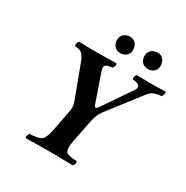

<svg xmlns="http://www.w3.org/2000/svg" viewBox="-185 -976 1093 1131"><g transform="rotate(30 361.5 -410.5)"><path d="M319.8 -766.1Q319.8 -803.7 352.5 -818.4Q364.3 -823.2 376 -823.2Q413.1 -823.2 427.2 -789.6Q431.6 -777.8 432.1 -766.1Q432.1 -728 398.4 -714.4Q387.2 -710.4 376 -710Q337.9 -710 324.2 -743.7Q319.8 -754.9 319.8 -766.1ZM506.8 -766.1Q506.8 -803.7 540.5 -818.4Q552.2 -823.2 564 -823.2Q600.6 -823.2 614.3 -789.6Q618.7 -777.8 619.1 -766.1Q619.1 -728 585.9 -714.4Q575.2 -710.4 564 -710Q526.4 -710 511.7 -742.7Q506.8 -754.4 506.8 -766.1ZM395 -122.1Q382.8 -58.6 401.4 -43.9Q416.5 -33.2 471.2 -30.8Q478 -22.5 468.3 -3.4Q465.8 0.5 463.9 2Q367.2 0 312 0Q237.3 0 144 2Q136.7 -6.8 146 -25.4Q148.4 -29.3 149.9 -30.8Q212.9 -33.2 230.5 -48.3Q250 -65.9 261.2 -122.1L287.1 -258.8Q294.4 -296.4 286.6 -319.3Q284.7 -325.2 282.2 -332L202.1 -546.9Q183.6 -596.7 158.2 -606.9Q146 -611.3 125 -612.8Q118.2 -621.1 126.5 -640.6Q128.9 -645 130.9 -647Q189 -645 266.1 -645Q309.1 -645 386.2 -647Q393.1 -638.7 383.3 -619.6Q380.9 -615.2 378.9 -612.8Q331.5 -610.4 328.6 -589.4Q327.6 -578.1 335 -557.1L398.9 -373Q407.2 -350.1 421.9 -366.2Q423.8 -368.7 424.8 -370.1L557.1 -564Q585.9 -606.9 520.5 -612.8Q518.6 -612.8 518.1 -612.8Q511.2 -621.1 519.5 -640.6Q522 -645 523.9 -647Q599.6 -645 629.9 -645Q662.6 -645 720.2 -647Q727.1 -638.7 717.3 -619.6Q714.8 -615.2 712.9 -612.8Q664.6 -608.4 645 -591.8Q633.3 -581.5 621.1 -564.9L456.1 -351.1Q435.5 -324.7 423.8 -268.1Z"/></g></svg>

Font: Linux Libertine Capitals O
Style: Bold Italic Samll Caps
Weight: 400
Italic angle: -12°
Designer: Philipp H. Poll
Foundry: Philipp H. Poll
Version: Version 5.0.4